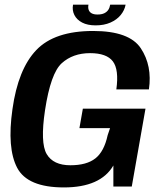

<svg xmlns="http://www.w3.org/2000/svg" viewBox="-20 -816 710 840"><path d="M259.5 4Q420 4 476 -92V0H556.5L616.5 -340.5H342.5L327.5 -255.5H461.5L451 -224.5Q435.5 -153 397.2 -123Q359 -93 288 -93Q213 -93 184.2 -142Q155.5 -191 177 -334Q201.5 -495.5 250.2 -539.5Q299 -583.5 374 -583.5Q446.5 -583.5 473.8 -547.5Q501 -511.5 489 -425H631.5Q646.5 -528.5 596.2 -604.5Q546 -680.5 387.5 -680.5Q218.5 -680.5 138.8 -597Q59 -513.5 34.5 -338.5Q10 -167.5 55.2 -81.8Q100.5 4 259.5 4ZM398.5 -705Q435 -705 463 -717.2Q491 -729.5 508 -750.2Q525 -771 529.5 -795.5H462Q460 -782.5 453.8 -773Q447.5 -763.5 436 -758Q424.5 -752.5 406.5 -752.5Q390.5 -752.5 381 -757.8Q371.5 -763 368 -772.8Q364.5 -782.5 367 -795.5H299.5Q295 -771 305.5 -750.2Q316 -729.5 339.5 -717.2Q363 -705 398.5 -705Z"/></svg>

Font: Anybody UltraCondensed Thin SemiBold
Style: Italic
Weight: 600
Italic angle: -10°
Version: Version 1.111